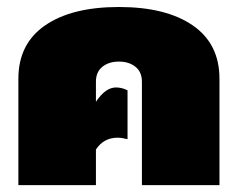

<svg xmlns="http://www.w3.org/2000/svg" viewBox="-20 -537 690 557"><path d="M33.3 0V-308.3Q33.3 -410 110.8 -463.3Q188.3 -516.7 325 -516.7Q461.7 -516.7 539.2 -463.3Q616.7 -410 616.7 -308.3V0H391.7V-300Q391.7 -328.3 372.9 -343.3Q354.2 -358.3 325 -358.3Q295.8 -358.3 277.1 -343.3Q258.3 -328.3 258.3 -300V-241.7Q285.8 -283.3 316.7 -283.3Q333.3 -283.3 350 -275V-133.3Q333.3 -137.5 320.8 -137.5Q280.8 -137.5 258.3 -103.3V0Z"/></svg>

Font: BoonTook
Style: Regular
Weight: 400
Designer: Sungsit Sawaiwan
Foundry: FontUni
Version: Version 3.0